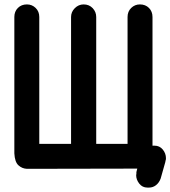

<svg xmlns="http://www.w3.org/2000/svg" viewBox="-20 -755 772 870"><path d="M102 10Q80 9 63.5 -6Q47 -21 45 -60V-678Q45 -703 61 -719Q77 -735 102 -735Q125 -735 141.5 -719Q158 -703 158 -678V-103H302V-678Q302 -701 319 -718Q336 -735 359 -735Q384 -735 400 -718Q416 -701 416 -678V-103H558V-678Q558 -703 574.5 -719Q591 -735 614 -735Q639 -735 655 -719Q671 -703 671 -678V-95H680Q703 -95 717.5 -77.5Q732 -60 732 -38Q732 -35 731.5 -31.5Q731 -28 729 -23L730 -24Q725 -4 719 15Q713 34 708 54Q701 73 687 84Q673 95 655 95H648Q625 95 611 77Q597 59 597 39Q597 37 597.5 35.5Q598 34 598 32V25L602 9Z"/></svg>

Font: VDS
Style: Bold
Weight: 700
Designer: artmaker
Foundry: artmaker
Version: Version 1.000 2009 initial release